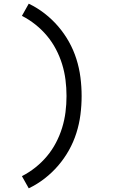

<svg xmlns="http://www.w3.org/2000/svg" viewBox="-20 -861 640 1042"><path d="M136 161 99 95Q138 75 172.5 47.5Q207 20 235 -13.5Q263 -47 283.5 -86Q304 -125 317 -167Q330 -209 335.5 -252.5Q341 -296 341 -340Q341 -384 335.5 -427.5Q330 -471 317 -513Q304 -555 283.5 -594Q263 -633 235 -666.5Q207 -700 172.5 -727.5Q138 -755 99 -775L136 -841Q182 -819 222.5 -787.5Q263 -756 296 -717.5Q329 -679 354 -634.5Q379 -590 394.5 -541Q410 -492 416.5 -441.5Q423 -391 423 -340Q423 -289 416.5 -238.5Q410 -188 394.5 -139Q379 -90 354 -45.5Q329 -1 296 37.5Q263 76 222.5 107.5Q182 139 136 161Z"/></svg>

Font: Iosevka Slab Extended
Style: Regular
Weight: 400
Width: 7
Monospace: yes
Designer: Belleve Invis
Foundry: Belleve Invis
Version: Version 11.1.1; ttfautohint (v1.8.3)